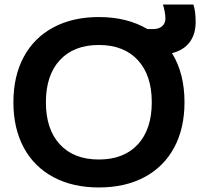

<svg xmlns="http://www.w3.org/2000/svg" viewBox="-20 -815 894 845"><path d="M39 -365Q39 -480 84.5 -564.5Q130 -649 215 -694.5Q300 -740 415 -740Q539 -740 629 -687H653Q679 -687 693.5 -699.5Q708 -712 708 -734Q708 -747 704.5 -765.5Q701 -784 697 -795H831Q841 -767 841 -718Q841 -664 814.5 -629Q788 -594 737 -581Q792 -492 792 -365Q792 -250 746.5 -165.5Q701 -81 616 -35.5Q531 10 415 10Q300 10 215 -35.5Q130 -81 84.5 -165.5Q39 -250 39 -365ZM415 -113Q525 -113 586.5 -179.5Q648 -246 648 -365Q648 -484 586.5 -550.5Q525 -617 415 -617Q305 -617 243.5 -550.5Q182 -484 182 -365Q182 -246 243.5 -179.5Q305 -113 415 -113Z"/></svg>

Font: Enso
Style: Bold
Weight: 700
Designer: Coji Morishita
Foundry: UNDERFOREST DESIGN
Version: Version 1.000